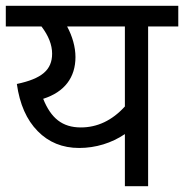

<svg xmlns="http://www.w3.org/2000/svg" viewBox="-20 -642 635 662"><path d="M410.6 0H490.7V-550.8H594.7V-622.1H0V-550.8H123C147.5 -518.6 159.7 -487.3 159.7 -457C159.7 -400.9 124 -370.6 38.1 -352.5C47.9 -282.7 71.8 -228.5 109.9 -189.9C147.5 -151.4 195.3 -131.8 252.9 -131.8C310.1 -131.8 365.2 -148.9 410.6 -179.7ZM128.9 -301.3C202.6 -324.7 240.2 -375 240.2 -445.3C240.2 -480 229.5 -517.1 211.4 -550.8H410.6V-274.9C366.2 -226.1 314.9 -202.6 258.8 -202.6C194.8 -202.6 155.8 -234.4 128.9 -301.3Z"/></svg>

Font: Noto Reveo Sans
Style: Regular
Weight: 400
Designer: Monotype Design team
Foundry: Monotype Imaging Inc.
Version: Version 1.04